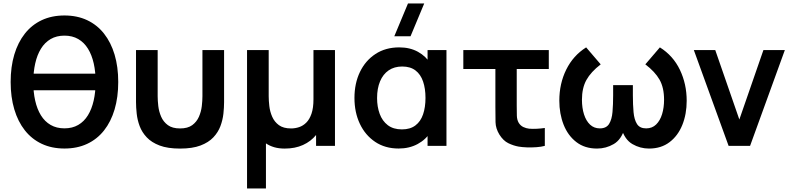

<svg xmlns="http://www.w3.org/2000/svg" viewBox="-20 -822 4463 1082"><path d="M553 -313.2H139.8V-406.8H553ZM343.2 15Q271.6 15 215.3 -11.5Q159 -38 120 -87.5Q81 -137 60.5 -206.1Q40 -275.2 40 -360Q40 -445.2 60.5 -514.1Q81 -582.9 120 -632.4Q159 -681.9 215.3 -708.4Q271.6 -734.8 343.2 -734.8Q414.8 -734.8 471 -708.4Q527.3 -681.9 566.3 -632.4Q605.3 -582.9 625.8 -514.1Q646.3 -445.2 646.3 -360Q646.3 -274.6 625.8 -205.4Q605.3 -136.2 566.3 -86.9Q527.3 -37.5 471 -11.2Q414.8 15 343.2 15ZM343.2 -98.7Q387.8 -98.7 420.9 -118Q454 -137.2 475.5 -172.3Q497.1 -207.4 507.9 -255.3Q518.8 -303.2 518.8 -360Q519 -416.8 508.2 -464.6Q497.4 -512.5 475.8 -547.5Q454.2 -582.6 421 -601.9Q387.8 -621.2 343.2 -621.2Q298.5 -621.2 265.4 -601.9Q232.3 -582.6 210.8 -547.5Q189.2 -512.5 178.5 -464.6Q167.7 -416.8 167.5 -360Q167.4 -303.2 178.2 -255.3Q188.9 -207.4 210.5 -172.3Q232.1 -137.2 265.3 -118Q298.5 -98.7 343.2 -98.7Z M746.5 -246.8V-540H868.5V-279.8Q868.5 -254.8 872.1 -223.8Q875.8 -192.8 888.3 -164Q900.9 -135.2 926.2 -116.7Q951.4 -98.2 994.7 -98.2Q1037.9 -98.2 1063.2 -116.7Q1088.4 -135.2 1101 -164Q1113.6 -192.8 1117.2 -223.8Q1120.8 -254.8 1120.8 -279.8V-540H1242.8V-246.8Q1242.8 -216.8 1239 -181.3Q1235.1 -145.8 1222.2 -111.2Q1209.3 -76.6 1182.4 -48Q1155.4 -19.3 1109.9 -2Q1064.4 15.3 994.7 15.3Q924.9 15.3 879.4 -2Q833.9 -19.3 807 -48Q780 -76.6 767.1 -111.2Q754.2 -145.8 750.4 -181.3Q746.5 -216.8 746.5 -246.8Z M1478.7 240H1372.2V-540H1494.2V-279.8Q1494.2 -254.8 1497.8 -223.8Q1501.4 -192.8 1514 -164Q1526.6 -135.2 1551.8 -116.7Q1577.1 -98.2 1620.3 -98.2Q1643.2 -98.2 1665.6 -105.6Q1688.1 -113.1 1706.2 -131.2Q1724.4 -149.3 1735.5 -181.5Q1746.5 -213.6 1746.5 -262.5V-540H1867.7V0H1761.2V-61.2Q1732 -25.1 1687.4 -4.9Q1642.8 15.3 1584.5 15.3Q1551.9 15.3 1525.5 7.7Q1499.2 0 1478.7 -14Z M2226.7 15Q2150.2 15 2094.2 -22.5Q2038.2 -60.1 2007.8 -124.6Q1977.5 -189.1 1977.5 -270Q1977.5 -352.1 2008.4 -416.4Q2039.3 -480.7 2096 -517.8Q2152.7 -555 2230.2 -555Q2290.3 -555 2335.5 -530Q2380.8 -505.1 2407.8 -460.8L2389.5 -435.5V-540H2496V0H2389.5V-105.7L2407.8 -80.3Q2380.8 -35.8 2333.7 -10.4Q2286.7 15 2226.7 15ZM2245 -92.8Q2291.8 -92.8 2321.2 -115.3Q2350.7 -137.7 2364.2 -177.7Q2377.8 -217.8 2377.8 -270.2Q2377.8 -322.8 2364.2 -362.7Q2350.6 -402.7 2321.6 -424.9Q2292.6 -447.2 2246.7 -447.2Q2201.8 -447.2 2170.1 -425.4Q2138.5 -403.7 2121.8 -363.7Q2105 -323.8 2105 -269.3Q2105 -220.7 2119.6 -180.6Q2134.2 -140.6 2165.2 -116.7Q2196.2 -92.8 2245 -92.8ZM2202 -617.5H2293.5L2370.7 -802.5H2279.2Z M2902.8 4.2Q2873.2 -1.2 2844.7 -15Q2816.2 -28.8 2794.2 -63.8Q2773.4 -97.8 2772.5 -133.6Q2771.7 -169.4 2771.7 -220.7V-433H2591V-540H3072.7V-433H2892V-227.3Q2892 -194 2892.7 -170.5Q2893.3 -147 2903 -130.2Q2913.2 -113.7 2929.2 -106.1Q2945.1 -98.6 2962 -96.8Q2982 -95.2 3005.5 -96.4Q3029.1 -97.6 3050.3 -100.8V0Q3030.2 5.6 3002.9 7.5Q2975.6 9.5 2948.8 8.5Q2921.9 7.4 2902.8 4.2Z M3344.5 15.2Q3275.1 15.2 3227.7 -21.6Q3180.2 -58.3 3156.1 -119.6Q3132 -180.9 3132 -255Q3132 -350.8 3171 -429.8Q3210.1 -508.9 3283.2 -555L3365.2 -459.3Q3309.7 -416.6 3284.6 -371.2Q3259.5 -325.8 3259.5 -259.8Q3259.5 -213.9 3271.2 -177.3Q3282.8 -140.8 3305.3 -119.6Q3327.8 -98.5 3360.5 -98.5Q3396.7 -98.5 3412.4 -123.6Q3428.1 -148.8 3431.7 -191Q3435.3 -233.3 3435.3 -285.2V-342.3H3546.5V-285.2Q3546.5 -232.3 3550.3 -190Q3554.1 -147.8 3569.8 -123.1Q3585.5 -98.5 3621.3 -98.5Q3655.1 -98.5 3677.5 -120.4Q3699.9 -142.2 3711.1 -178.8Q3722.3 -215.4 3722.3 -259.8Q3722.3 -328.2 3696.8 -373.1Q3671.2 -418 3616.7 -459.3L3698.7 -555Q3773.3 -508.3 3811.6 -428.4Q3849.8 -348.4 3849.8 -254.2Q3849.8 -179.1 3825.2 -118Q3800.6 -56.9 3753.2 -20.9Q3705.8 15.2 3637.5 15.2Q3587.2 15.2 3543.8 -10.1Q3500.4 -35.4 3481.7 -99H3500.2Q3481.9 -35.4 3438.5 -10.1Q3395.1 15.2 3344.5 15.2Z M4207 0H4086L3890 -540H4010.7L4146.5 -148.5L4282.2 -540H4403Z"/></svg>

Font: Manrope Variable Light
Style: Regular
Weight: 200
Designer: Mikhail Sharanda
Foundry: Mikhail Sharanda
Version: Version 4.505